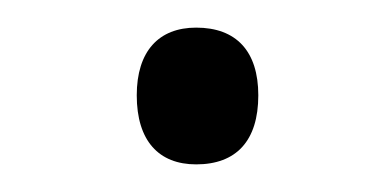

<svg xmlns="http://www.w3.org/2000/svg" viewBox="-20 -403 284 139"><path d="M79 -334C79 -301 95 -284 122 -284C151 -284 167 -301 167 -334C167 -366 151 -383 122 -383C95 -383 79 -366 79 -334Z"/></svg>

Font: Noto Sans Meetei Mayek Light
Style: Regular
Weight: 300
Designer: Monotype Design Team and Neelakash Kshetrimayum
Foundry: Monotype Imaging Inc.
Version: Version 2.002